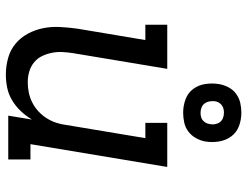

<svg xmlns="http://www.w3.org/2000/svg" viewBox="-112 -704 825 640"><g transform="rotate(90 300.0 -384.5)"><path d="M230 8Q201 8 174 0.5Q147 -7 126.5 -24Q106 -41 93 -65Q80 -89 74.5 -116Q69 -143 70.5 -172Q72 -201 76 -230L114 -457H63V-530H210L158 -218Q155 -199 154 -181Q153 -163 156.5 -145.5Q160 -128 167.5 -112.5Q175 -97 188.5 -86Q202 -75 219 -70Q236 -65 255 -65Q272 -65 289 -68.5Q306 -72 322 -80Q338 -88 351.5 -100.5Q365 -113 374.5 -128Q384 -143 389.5 -159.5Q395 -176 397 -193L441 -457H390V-530H537L461 -74H512V0H366L379 -79Q367 -59 351 -42Q335 -25 315 -13Q295 -1 273 3.5Q251 8 230 8ZM356 -583Q333 -583 311.5 -591Q290 -599 277 -616.5Q264 -634 260.5 -657Q257 -680 261 -704Q264 -720 272 -735Q280 -750 294 -760Q308 -770 324 -773.5Q340 -777 356 -777Q380 -777 401 -769Q422 -761 435 -743.5Q448 -726 452 -703Q456 -680 452 -656Q449 -640 440.5 -625Q432 -610 418.5 -600Q405 -590 388.5 -586.5Q372 -583 356 -583ZM356 -641Q363 -641 369.5 -642.5Q376 -644 381 -648Q386 -652 389.5 -658Q393 -664 394 -671Q396 -680 394.5 -689Q393 -698 388 -705Q383 -712 374.5 -715.5Q366 -719 356 -719Q350 -719 343.5 -717.5Q337 -716 331.5 -712Q326 -708 322.5 -702Q319 -696 318 -689Q317 -680 318.5 -671Q320 -662 325 -655Q330 -648 338.5 -644.5Q347 -641 356 -641Z"/></g></svg>

Font: Iosevka Slab Extended Oblique
Style: Regular
Weight: 400
Width: 7
Italic angle: -9°
Monospace: yes
Designer: Belleve Invis
Foundry: Belleve Invis
Version: Version 11.1.0; ttfautohint (v1.8.3)